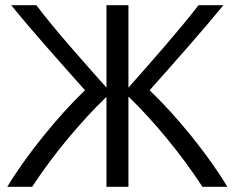

<svg xmlns="http://www.w3.org/2000/svg" viewBox="-20 -712 897 734"><path d="M103 2H8C79 -117 205 -272 305 -367C217 -466 102 -594 23 -692H119C189 -599 299 -476 387 -377V-692H471V-377C557 -474 669 -601 739 -692H834C754 -594 640 -466 552 -367C654 -270 777 -119 849 2H754C671 -125 567 -250 471 -343V2H387V-342C291 -249 186 -125 103 2Z"/></svg>

Font: Repo Regular
Style: Regular
Weight: 400
Designer: Stefan Peev
Foundry: Context Ltd
Version: Version 1.502